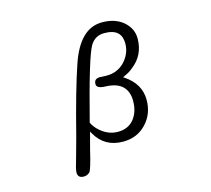

<svg xmlns="http://www.w3.org/2000/svg" viewBox="-117 -856 1234 1124"><g transform="rotate(-15 500.0 -293.5)"><path d="M242.2 5.9Q220.7 76.2 220.7 93.8Q219.7 128.9 256.8 128.9Q277.3 128.9 293 114.3Q305.7 99.6 332 -12.7L359.4 -116.2L367.2 -102.5Q420.9 -8.8 532.2 -8.8Q618.2 -8.8 672.9 -67.4Q727.5 -125 727.5 -210Q727.5 -306.6 637.7 -367.2L628.9 -373Q654.3 -384.8 664.1 -390.6Q673.8 -396.5 679.7 -400.9Q685.5 -405.3 691.4 -410.2Q769.5 -469.7 769.5 -571.3Q769.5 -629.9 721.7 -672.9Q671.9 -715.8 592.8 -715.8Q523.4 -715.8 473.6 -666Q423.8 -616.2 391.6 -521.5Q341.8 -377 272.5 -103.5ZM402.3 -123Q381.8 -143.6 371.1 -167Q466.8 -542 502.9 -602.5Q532.2 -651.4 588.4 -651.4Q644.5 -651.4 669.9 -626Q692.4 -603.5 692.4 -561.5Q692.4 -498 644.5 -449.2Q601.6 -407.2 538.1 -407.2L504.9 -408.2L497.1 -409.2Q478.5 -408.2 470.2 -400.4Q461.9 -392.6 461.9 -375Q461.9 -349.6 514.6 -347.7Q640.6 -344.7 649.4 -237.3Q649.4 -229.5 649.4 -221.7Q649.4 -159.2 615.2 -115.2Q580.1 -72.3 517.1 -72.3Q454.1 -72.3 402.3 -123Z"/></g></svg>

Font: FakePearl
Style: Light
Weight: 350
Version: Version 1.2